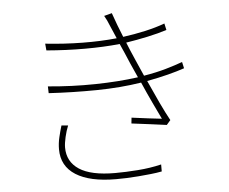

<svg xmlns="http://www.w3.org/2000/svg" viewBox="-55 -839 1109 929"><g transform="rotate(-5 500.0 -374.0)"><path d="M263 -252Q253 -228 246 -197.5Q239 -167 239 -147Q239 -78 296 -40.5Q353 -3 470 -3Q520 -3 580.5 -7.5Q641 -12 695 -25V9Q669 14 640 17Q611 20 581.5 22.5Q552 25 524 26Q496 27 472 27Q345 27 277 -16Q209 -59 209 -141Q209 -170 216 -199.5Q223 -229 231 -255ZM846 -479Q811 -467 766 -455.5Q721 -444 663 -433Q687 -379 712.5 -325Q738 -271 758 -235L739 -213Q706 -218 660 -223.5Q614 -229 569 -235L572 -263Q615 -257 653.5 -252.5Q692 -248 718 -245Q703 -276 679.5 -325.5Q656 -375 633 -428Q532 -412 416.5 -410.5Q301 -409 183 -416L182 -449Q297 -438 411.5 -440Q526 -442 620 -455Q603 -492 589 -524Q575 -556 566 -578Q561 -589 556 -600.5Q551 -612 546 -623Q468 -615 376.5 -615Q285 -615 190 -623L187 -656Q279 -646 368 -645Q457 -644 534 -652Q527 -669 520.5 -683.5Q514 -698 509 -710Q501 -730 495.5 -741.5Q490 -753 483 -765L521 -775Q531 -746 542.5 -715.5Q554 -685 566 -656Q619 -663 673 -675Q727 -687 770 -703L777 -671Q737 -658 683.5 -646.5Q630 -635 578 -627L594 -588Q602 -570 616.5 -536Q631 -502 650 -460Q710 -470 757 -483.5Q804 -497 839 -510Z"/></g></svg>

Font: SpoqaHanSansJP-Thin
Style: Regular
Weight: 250
Designer: [Source Han Sans]
Ryoko NISHIZUKA  (kana & ideographs); Paul D. Hunt (Latin, Greek & Cyrillic); Wenlong ZHANG  (bopomofo
Foundry: Spoqa (http://bi.spoqa.com)
Version: Version 1.002.20150607